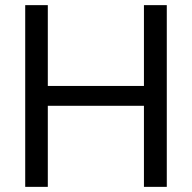

<svg xmlns="http://www.w3.org/2000/svg" viewBox="-20 -727 746 747"><path d="M78.1 -707H166V-392.6H540V-707H628.9V0H540V-315.4H166V0H78.1Z"/></svg>

Font: Pretendard Std Variable
Style: Regular
Weight: 400
Designer: Base glyphs from Inter by Rasmus Andersson; Hangeul glyphs from Noto Sans CJK(Source Han Sans) by Jang Soo-young and Kan
Foundry: Kil Hyung-jin
Version: Version 1.309;Glyphs 3.2 (3225)